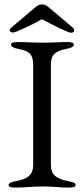

<svg xmlns="http://www.w3.org/2000/svg" viewBox="-20 -843 380 868"><path d="M19 0ZM19 -6Q19 -13 27 -17Q35 -21 52 -24Q92 -31 111 -47.5Q130 -64 130 -98V-550Q130 -585 115.5 -600Q101 -615 63 -622Q30 -628 30 -642Q30 -653 59 -653Q87 -653 123 -651L176 -650L224 -651Q256 -653 285 -653Q314 -653 314 -642Q314 -628 281 -622Q242 -615 226 -599.5Q210 -584 210 -550V-98Q210 -64 229.5 -47.5Q249 -31 289 -24Q306 -21 314 -17Q322 -13 322 -6Q322 5 293 5Q256 5 229 2Q197 0 176 0Q151 0 115 2Q85 5 48 5Q19 5 19 -6ZM24 -706Q24 -712 31 -718L129 -801Q145 -815 152.5 -819Q160 -823 170 -823Q180 -823 187.5 -819Q195 -815 211 -801L309 -718Q315 -713 315 -706Q315 -701 311.5 -698Q308 -695 301 -695Q292 -695 248 -716Q204 -737 180 -751Q175 -755 170 -755Q165 -755 160 -751Q137 -738 92.5 -717Q48 -696 39 -696Q32 -696 28 -699Q24 -702 24 -706Z"/></svg>

Font: EB Garamond
Style: Regular
Weight: 400
Designer: Georg Duffner and Octavio Pardo
Foundry: Georg Duffner
Version: Version 1.000; ttfautohint (v1.6)